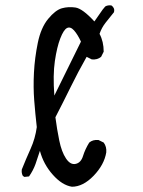

<svg xmlns="http://www.w3.org/2000/svg" viewBox="-20 -712 540 726"><path d="M252 -5.9Q214.8 -11.7 179.7 -51.3Q144.5 -90.8 130.9 -141.6Q123 -116.2 114.3 -91.8Q105.5 -67.4 89.8 -44.9L72.3 -43L66.4 -46.9Q60.5 -57.6 62.5 -71.3Q78.1 -110.4 95.7 -149.4Q113.3 -188.5 119.1 -231.4Q113.3 -282.2 109.4 -332Q105.5 -381.8 108.4 -437.5Q111.3 -493.2 123 -550.3Q134.8 -607.4 162.1 -640.6Q189.5 -673.8 213.9 -680.7Q238.3 -687.5 265.1 -683.6Q292 -679.7 336.9 -630.9L368.2 -675.8L377.9 -687.5Q387.7 -693.4 401.4 -691.4Q415 -681.6 411.1 -666Q395.5 -646.5 379.9 -627Q364.3 -607.4 356.4 -584Q372.1 -554.7 372.1 -516.6L362.3 -497.1Q348.6 -485.4 327.1 -487.3L307.6 -497.1Q275.4 -440.4 247.1 -382.8Q218.8 -325.2 189.5 -268.6Q195.3 -223.6 204.1 -180.7Q212.9 -137.7 229.5 -112.8Q246.1 -87.9 266.1 -92.3Q286.1 -96.7 293.9 -122.1Q301.8 -147.5 317.4 -172.9Q331.1 -184.6 352.5 -182.6L372.1 -172.9Q383.8 -157.2 381.8 -135.7Q374 -88.9 334 -47.4Q293.9 -5.9 252 -5.9ZM286.1 -554.7Q273.4 -582 259.8 -597.2Q246.1 -612.3 233.4 -606Q220.7 -599.6 208 -566.9Q195.3 -534.2 187.5 -481.4Q179.7 -428.7 185.5 -350.6Z"/></svg>

Font: NaikaiFont
Style: Regular
Weight: 400
Version: Version 1.67